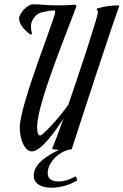

<svg xmlns="http://www.w3.org/2000/svg" viewBox="-20 -695 575 894"><path d="M333 126C315 136 283 150 253 150C219 150 202 136 202 111C202 56 264 4 314 0C361 -148 510 -600 535 -667L533 -670C487 -669 466 -665 431 -655V-649C434 -647 436 -642 436 -637C432 -607 358 -381 298 -207C259 -151 180 -64 167 -64C152 -64 153 -97 153 -105C153 -215 297 -557 336 -667L332 -673C309 -671 271 -670 247 -670C193 -670 173 -675 133 -675C109 -675 69 -634 69 -608C69 -585 90 -557 123 -533L129 -539C125 -552 124 -566 124 -574C124 -602 149 -629 166 -635C185 -641 209 -645 234 -647C236 -644 237 -640 237 -637C233 -603 72 -205 72 -102C72 -40 98 10 128 10C169 10 232 -75 276 -144C251 -74 231 -21 223 -5L226 0L254 3C203 28 137 67 137 122C137 164 178 179 218 179C265 179 308 164 340 145Z"/></svg>

Font: Romanesco
Style: Regular
Weight: 400
Designer: Astigmatic (AOETI)
Foundry: Astigmatic (AOETI)
Version: Version 1.000